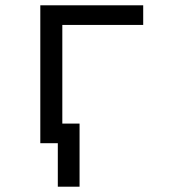

<svg xmlns="http://www.w3.org/2000/svg" viewBox="-20 -540 640 724"><path d="M280 164H198V0H132V-520H520V-446H215V-74H280Z"/></svg>

Font: Zed Sans Extended
Style: Regular
Weight: 400
Width: 7
Designer: Belleve Invis
Foundry: Belleve Invis
Version: Version 1.0.0; ttfautohint (v1.8.4)